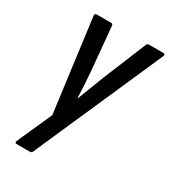

<svg xmlns="http://www.w3.org/2000/svg" viewBox="-168 -578 758 851"><g transform="rotate(30 211.5 -152.5)"><path d="M52 185Q48 185 46 181.5Q44 178 46 174L126 -5L64 -479Q63 -484 66 -487Q69 -490 74 -490H147Q157 -490 157 -479L177 -263Q180 -229 182 -195Q184 -161 185 -127H187Q200 -160 213 -194.5Q226 -229 239 -262L328 -479Q331 -490 340 -490H415Q420 -490 422 -487Q424 -484 422 -479L134 175Q130 185 122 185Z"/></g></svg>

Font: Sofia Sans Condensed SemiBold
Style: Italic
Weight: 600
Italic angle: -9°
Version: Version 4.100